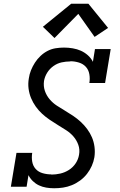

<svg xmlns="http://www.w3.org/2000/svg" viewBox="-20 -997 640 1025"><path d="M269 8Q247 8 226.5 4.5Q206 1 188 -7.5Q170 -16 155.5 -30Q141 -44 132 -62L122 0H38L68 -181H152Q148 -157 152 -134Q156 -111 170.5 -95Q185 -79 207.5 -72.5Q230 -66 254 -66Q254 -66 254 -65.5Q254 -65 254 -65Q278 -65 302 -70.5Q326 -76 347.5 -89.5Q369 -103 383.5 -124.5Q398 -146 402 -171Q407 -199 398 -224Q389 -249 372 -268.5Q355 -288 333 -302Q311 -316 289 -329.5Q267 -343 245.5 -357.5Q224 -372 205 -389.5Q186 -407 171 -428Q156 -449 146 -473Q136 -497 132.5 -524Q129 -551 134 -579Q137 -601 145.5 -622Q154 -643 166.5 -662.5Q179 -682 196.5 -698.5Q214 -715 234.5 -725.5Q255 -736 277.5 -739.5Q300 -743 322 -743Q345 -743 368.5 -739Q392 -735 412 -726Q432 -717 449 -702Q466 -687 476 -667L487 -735H571L541 -554H457Q461 -577 457 -600.5Q453 -624 438.5 -640Q424 -656 401.5 -663Q379 -670 356 -670Q356 -670 355.5 -669.5Q355 -669 355 -669Q332 -669 309 -664Q286 -659 265.5 -644.5Q245 -630 232 -609Q219 -588 215 -565Q211 -537 219.5 -512Q228 -487 245 -467Q262 -447 283.5 -433Q305 -419 327 -406Q349 -393 370.5 -378.5Q392 -364 411 -346.5Q430 -329 445.5 -308Q461 -287 471 -263.5Q481 -240 484.5 -213Q488 -186 484 -158Q480 -134 470 -111.5Q460 -89 444.5 -69Q429 -49 408 -33.5Q387 -18 363.5 -8.5Q340 1 316.5 4.5Q293 8 269 8ZM271 -794 209 -854 360 -977H452L557 -848L485 -800L398 -923Z"/></svg>

Font: Iosevka Etoile Oblique
Style: Regular
Weight: 400
Italic angle: -9°
Designer: Belleve Invis
Foundry: Belleve Invis
Version: Version 15.5.2; ttfautohint (v1.8.4)